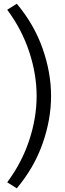

<svg xmlns="http://www.w3.org/2000/svg" viewBox="-20 -888 348 1029"><path d="M18.7 89Q97.3 -16.7 136.8 -136.8Q176.3 -257 176.3 -373.3Q176.3 -489.7 136.8 -609.8Q97.3 -730 18.7 -835.7L70 -868Q163 -757 208.3 -628Q253.7 -499 253.7 -373.3Q253.7 -247.7 208.3 -118.7Q163 10.3 70 121.3Z"/></svg>

Font: Bitter Thin
Style: Regular
Weight: 100
Designer: Sol Matas, and Bitter project Authors
Foundry: Sol Matas
Version: Version 2.002